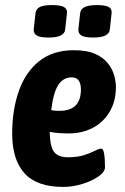

<svg xmlns="http://www.w3.org/2000/svg" viewBox="-20 -729 494 757"><path d="M229 8Q125 8 76.5 -46Q28 -100 28 -202Q28 -295 54 -369.5Q80 -444 134 -487.5Q188 -531 271 -531Q324 -531 356.5 -516Q389 -501 406.5 -478Q424 -455 430.5 -430.5Q437 -406 437 -386Q437 -331 413 -289.5Q389 -248 347 -225.5Q305 -203 252 -203Q228 -203 209.5 -204.5Q191 -206 176 -209Q177 -153 192.5 -131Q208 -109 248 -109Q286 -109 312 -117.5Q338 -126 354 -134.5Q370 -143 378 -143Q386 -143 389 -130.5Q392 -118 393 -101Q394 -84 394 -70Q394 -51 368 -33Q342 -15 304 -3.5Q266 8 229 8ZM215 -292Q299 -292 299 -376Q299 -424 263 -424Q229 -424 209.5 -393.5Q190 -363 182 -295Q190 -293 198.5 -292.5Q207 -292 215 -292ZM348 -581Q314 -581 301 -589Q288 -597 289 -613L296 -677Q299 -709 361 -709Q395 -709 408.5 -701.5Q422 -694 420 -677L413 -613Q410 -581 348 -581ZM172 -581Q138 -581 125 -589Q112 -597 113 -613L120 -677Q122 -694 137 -701.5Q152 -709 185 -709Q221 -709 233.5 -700.5Q246 -692 244 -677L237 -613Q234 -581 172 -581Z"/></svg>

Font: Asap Condensed
Style: Bold Italic
Weight: 700
Width: 3
Italic angle: -6°
Designer: Pablo Cosgaya
Foundry: Omnibus-Type
Version: Version 3.001; ttfautohint (v1.8.4.7-5d5b)